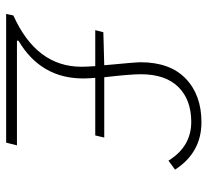

<svg xmlns="http://www.w3.org/2000/svg" viewBox="-46 -646 691 640"><g transform="rotate(90 300.0 -325.5)"><path d="M26 0 31 -24Q202 -101 202 -251Q202 -265 200 -297H80L87 -324L197 -327Q187 -432 187 -448Q187 -546 241.5 -598.5Q296 -651 387 -651Q488 -651 545 -563L515 -541Q468 -617 386 -617Q312 -617 269.5 -574Q227 -531 227 -449Q227 -413 237 -327H438L431 -297H239Q241 -271 241 -259Q242 -116 115 -41V-36H464L455 0Z"/></g></svg>

Font: TypoPRO Source Code Pro
Style: Italic
Weight: 300
Italic angle: -11°
Monospace: yes
Designer: Paul D. Hunt, Teo Tuominen
Foundry: Adobe Systems Incorporated
Version: Version 1.030;PS 1.0;hotconv 1.0.84;makeotf.lib2.5.63406